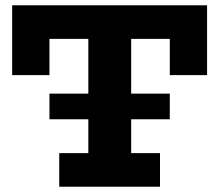

<svg xmlns="http://www.w3.org/2000/svg" viewBox="-20 -706 829 726"><path d="M167 -255V-352H622V-255ZM26 -422V-686H763V-422H622V-559H167V-422ZM204 0V-127H585V0ZM314 -81V-616H476V-81Z"/></svg>

Font: BioRhyme ExtraBold
Style: Regular
Weight: 800
Designer: Aoife Mooney
Foundry: Aoife Mooney Type
Version: Version 1.600;gftools[0.9.33]